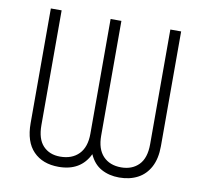

<svg xmlns="http://www.w3.org/2000/svg" viewBox="-79 -794 952 890"><g transform="rotate(10 396.5 -348.5)"><path d="M89.8 -707H140.6V-167Q140.6 -101.6 170.7 -69.8Q200.7 -38.1 251 -38.1Q306.6 -38.1 338.9 -71Q371.1 -104 371.1 -167V-707H421.9V-167Q421.9 -104 453.1 -71Q484.4 -38.1 538.1 -38.1Q589.8 -38.1 621.1 -70.1Q652.3 -102.1 652.3 -167V-707H703.1V-167Q703.1 -108.4 682.1 -68.8Q661.1 -29.3 623.8 -9.8Q586.4 9.8 537.1 9.8Q489.7 9.8 453.1 -10.3Q416.5 -30.3 396.5 -75.2Q356 9.8 252 9.8Q176.8 9.8 133.3 -34.9Q89.8 -79.6 89.8 -167Z"/></g></svg>

Font: Pretendard GOV ExtraLight
Style: Regular
Weight: 200
Designer: Base glyphs from Inter by Rasmus Andersson; Hangeul glyphs from Noto Sans CJK(Source Han Sans) by Jang Soo-young and Kan
Foundry: Kil Hyung-jin
Version: Version 1.309